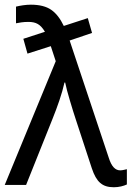

<svg xmlns="http://www.w3.org/2000/svg" viewBox="-25 -786 559 816"><path d="M85.9 0 198.2 -280.8C219.2 -333 238.8 -388.2 249 -435.1H252C255.9 -415.5 262.7 -390.1 272 -358.9C281.2 -327.6 290 -299.8 297.9 -275.9L365.2 -70.8C384.8 -12.2 409.7 9.8 459 9.8C480.5 9.8 500.5 4.4 514.2 -2V-66.9C506.8 -65.4 495.6 -62 485.8 -62C464.8 -62 448.7 -78.6 437 -116.2L271 -613.8L366.2 -646L348.1 -709L246.1 -675.8C231.4 -706.5 213.9 -729.5 192.9 -744.1C171.9 -758.8 142.6 -766.1 106 -766.1C84.5 -766.1 60.5 -762.2 43 -757.8V-687C56.6 -689.5 72.3 -692.9 95.2 -692.9C128.4 -692.9 147 -682.6 166 -650.9L74.2 -621.1L91.8 -558.1L190.9 -589.8L211.9 -525.9L-4.9 0Z"/></svg>

Font: Avrile Sans
Style: Regular
Weight: 400
Designer: Monotype Design Team, Google (font), Stefan Peev (BGR Cyrillic), Cristiano Sobral (main changes)
Foundry: The Avrile Sans Project Authors
Version: Version 3.110